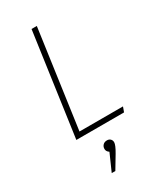

<svg xmlns="http://www.w3.org/2000/svg" viewBox="-234 -760 925 1105"><g transform="rotate(-30 228.5 -207.5)"><path d="M213 -682 122 -33H411L399 0H82L178 -682ZM233 90Q247 90 255.5 98.5Q264 107 264 120Q264 138 238 182L187 267H163L213 154Q196 143 196 126Q196 111 206 100.5Q216 90 233 90Z"/></g></svg>

Font: Fira Sans UltraLight
Style: Italic
Weight: 200
Italic angle: -8°
Designer: Carrois Corporate & Edenspiekermann AG
Foundry: Carrois Corporate GbR & Edenspiekermann AG
Version: Version 4.203;PS 004.203;hotconv 1.0.88;makeotf.lib2.5.64775